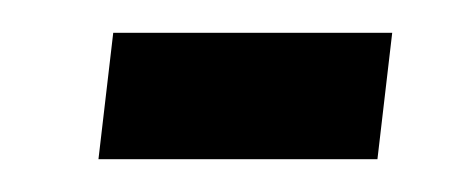

<svg xmlns="http://www.w3.org/2000/svg" viewBox="-20 -97 279 117"><path d="M40 0 49 -77H219L210 0Z"/></svg>

Font: Noto Sans Arabic ExtraCondensed
Style: Regular
Weight: 400
Width: 2
Designer: Monotype Design Team, Nadine Chahine, Nizar Qandah and Khaled Hosny
Foundry: Monotype Imaging Inc.
Version: Version 2.012